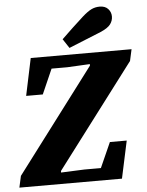

<svg xmlns="http://www.w3.org/2000/svg" viewBox="-70 -929 748 977"><g transform="rotate(-5 304.0 -441.0)"><path d="M-11 0 2 -59 418 -610 400 -562 401 -595 285 -589H150L219 -621L149 -462H64L104 -652H619L606 -593L189 -42L208 -90L207 -58L326 -63H468L397 -32L468 -191H554L513 0ZM274 -733Q302 -760 330 -786.5Q358 -813 387 -839Q414 -863 433.5 -872.5Q453 -882 476 -882Q504 -882 519 -865.5Q534 -849 534 -827Q534 -805 520.5 -787Q507 -769 470 -753Q429 -736 387.5 -719.5Q346 -703 305 -686Z"/></g></svg>

Font: Source Serif 4 Black
Style: Italic
Weight: 900
Italic angle: -12°
Designer: Frank Grießhammer
Foundry: Adobe Systems Incorporated
Version: Version 4.004;hotconv 1.0.116;makeotfexe 2.5.65601